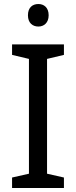

<svg xmlns="http://www.w3.org/2000/svg" viewBox="-20 -935 379 955"><path d="M171 -915C142 -915 119 -898 119 -859C119 -821 142 -803 171 -803C198 -803 222 -821 222 -859C222 -898 198 -915 171 -915ZM298 0V-52L214 -71V-642L298 -662V-714H40V-662L124 -642V-71L40 -52V0Z"/></svg>

Font: Noto Sans Newa
Style: Regular
Weight: 400
Designer: Monotype Design Team
Foundry: Monotype Imaging Inc.
Version: Version 2.007